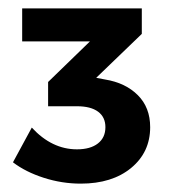

<svg xmlns="http://www.w3.org/2000/svg" viewBox="-20 -794 403 459"><path d="M339 -490Q339 -430 293.5 -392.5Q248 -355 173 -355Q128 -355 84.5 -369Q41 -383 11 -406L56 -489Q104 -437 164 -437Q196 -437 214 -451Q232 -465 232 -490Q232 -514 214.5 -527Q197 -540 164 -540H95V-598L195 -695H33V-774H319V-713L210 -608L231 -604Q280 -596 309.5 -566.5Q339 -537 339 -490Z"/></svg>

Font: Argentum Sans SemiBold
Style: Regular
Weight: 600
Designer: Julieta Ulanovsky (Modified by Cristiano Sobral)
Foundry: Julieta Ulanovsky
Version: Version 5.001;November 22, 2018;FontCreator 11.5.0.2425 64-b